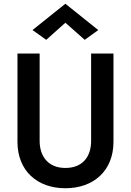

<svg xmlns="http://www.w3.org/2000/svg" viewBox="-20 -985 696 1022"><path d="M328 -864 431 -773 503 -825 328 -965 153 -825 226 -773ZM73 -700V-230C73 -76 178 17 328 17C478 17 584 -76 584 -230V-700H465V-235C465 -150 419 -91 328 -91C239 -91 191 -150 191 -235V-700Z"/></svg>

Font: Jost Medium
Style: Regular
Weight: 500
Version: Version 3.710